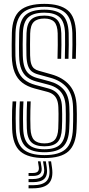

<svg xmlns="http://www.w3.org/2000/svg" viewBox="-20 -828 468 1015"><path d="M215 7.5Q128.8 7.5 88 -27.2Q47.2 -62 44.2 -146.2Q43.8 -170.2 43.5 -195.2Q43.2 -220.2 44 -244.8Q44.8 -269.2 46.5 -291.8H65.8Q64.5 -274 63.6 -251.6Q62.8 -229.2 62.8 -203Q62.8 -176.8 63.8 -147Q66.2 -71 102.2 -39.5Q138.2 -8 215 -8Q292.8 -8 327.6 -40.2Q362.5 -72.5 365.5 -147Q366.2 -165.5 366.5 -184.9Q366.8 -204.2 366.8 -224.1Q366.8 -244 366 -264.2Q363.8 -330 332.4 -366.1Q301 -402.2 245.8 -417L180 -435Q160 -440.5 147 -451.2Q134 -462 127.4 -482Q120.8 -502 119.8 -534.5Q119 -564.8 119.2 -592.9Q119.5 -621 120.2 -652.8Q121.8 -702.2 143.8 -723.9Q165.8 -745.5 214.5 -745.5Q258.8 -745.5 280.6 -724.8Q302.5 -704 304.2 -652Q305 -627.5 304.8 -590.9Q304.5 -554.2 303.2 -517H284Q285 -555 285.4 -590.4Q285.8 -625.8 285 -651.2Q283.8 -694.8 266.8 -712.4Q249.8 -730 214.5 -730Q177.2 -730 159 -712.5Q140.8 -695 139.5 -651.2Q139 -622.2 138.8 -593.1Q138.5 -564 139.2 -535Q139.8 -506.8 145 -490.5Q150.2 -474.2 160.1 -466.1Q170 -458 184.5 -454L250 -435.5Q313.5 -418 348.1 -376.9Q382.8 -335.8 385.2 -265Q386.2 -246.2 386.2 -225.8Q386.2 -205.2 386 -184.9Q385.8 -164.5 384.8 -146.2Q381.5 -64 342.1 -28.2Q302.8 7.5 215 7.5ZM215 -23.2Q148 -23.2 116.8 -51.6Q85.5 -80 83 -147.5Q82.5 -172.8 82.4 -197.4Q82.2 -222 82.9 -245.8Q83.5 -269.5 84.8 -291.8H104Q102.8 -270.8 102.1 -247.8Q101.5 -224.8 101.6 -199.9Q101.8 -175 102.5 -148Q104.5 -89.2 131 -64.1Q157.5 -39 215 -39Q273.2 -39 298.9 -64.8Q324.5 -90.5 326.8 -148.2Q327.5 -167.5 327.8 -186.2Q328 -205 328 -224Q328 -243 327.2 -262.8Q326 -296.8 315.4 -320Q304.8 -343.2 285.1 -357.9Q265.5 -372.5 237.5 -380L171 -397.5Q144 -404.8 124.2 -419.5Q104.5 -434.2 93.2 -461.4Q82 -488.5 81 -533.2Q80.5 -553.2 80.5 -573.2Q80.5 -593.2 80.8 -613.2Q81 -633.2 81.5 -653.8Q83.5 -720.2 114.8 -748.5Q146 -776.8 214.5 -776.8Q279.5 -776.8 310.1 -748.8Q340.8 -720.8 343 -653Q343.8 -629 343.5 -591.2Q343.2 -553.5 342 -517H322.8Q323.8 -554.5 324.1 -591.5Q324.5 -628.5 323.8 -652.5Q321.8 -712.8 295.1 -736.9Q268.5 -761 214.5 -761Q156.8 -761 129.8 -736.5Q102.8 -712 101 -653.2Q100 -624 99.9 -593.1Q99.8 -562.2 100.5 -533.8Q101.5 -496 110 -472.4Q118.5 -448.8 135 -435.6Q151.5 -422.5 175.5 -416L241.5 -398.2Q288.8 -385.8 316.5 -354.6Q344.2 -323.5 346.5 -263.5Q347.5 -242.5 347.6 -223.9Q347.8 -205.2 347.4 -186.8Q347 -168.2 346 -147.8Q343.5 -81.8 313.2 -52.5Q283 -23.2 215 -23.2ZM215 -54.5Q167.5 -54.5 145.5 -76.2Q123.5 -98 121.8 -148.8Q121.2 -172.5 121 -195.9Q120.8 -219.2 121.4 -243.1Q122 -267 123.2 -291.8H142.2Q141.2 -266.5 140.6 -244.1Q140 -221.8 140.2 -198.9Q140.5 -176 141.2 -149.2Q142.8 -106.2 160.1 -88.1Q177.5 -70 215 -70Q252.2 -70 269.2 -88.5Q286.2 -107 288 -149.2Q288.8 -171.8 289.1 -190.2Q289.5 -208.8 289.4 -225.9Q289.2 -243 288.5 -261.2Q287.5 -285.8 280.6 -302.1Q273.8 -318.5 260.9 -328.2Q248 -338 229.2 -342.8L162.2 -360.5Q124 -370.8 97.8 -390.9Q71.5 -411 57.5 -445.4Q43.5 -479.8 42.2 -532Q41.8 -560.5 41.8 -590.9Q41.8 -621.2 42.8 -654.8Q45.2 -737.5 85.9 -772.5Q126.5 -807.5 214.5 -807.5Q297 -807.5 338 -773.6Q379 -739.8 381.8 -654.5Q382.5 -631 382.4 -593.1Q382.2 -555.2 380.8 -517H361.5Q362.8 -553 363 -590.8Q363.2 -628.5 362.5 -653.5Q360 -729.5 324.5 -760.8Q289 -792 214.5 -792Q136.2 -792 100.4 -760.5Q64.5 -729 62 -654.2Q61.2 -626.5 61.1 -593Q61 -559.5 61.5 -532.5Q62.8 -486.5 74.5 -455.8Q86.2 -425 109.1 -406.8Q132 -388.5 166.8 -379L233.2 -361.2Q255.8 -355.5 272 -343.8Q288.2 -332 297.5 -312.1Q306.8 -292.2 307.8 -262Q308.5 -243.8 308.6 -225.4Q308.8 -207 308.5 -188.1Q308.2 -169.2 307.2 -149Q305.2 -98.5 283.9 -76.5Q262.5 -54.5 215 -54.5ZM235.5 24.8H250L255 59Q262.8 115 238.4 141.2Q214 167.5 153.2 167.5H131V151.2H153.2Q205.2 151.2 226.1 129Q247 106.8 240.2 59ZM180.5 24.8H194.2L199.2 53.8Q203.5 78.2 192.4 90.2Q181.2 102.2 153.2 102.2H131V86.5H153.2Q172.5 86.5 180 78.5Q187.5 70.5 185 53.8ZM207.5 24.8H222.2L227.2 56.5Q233.2 96.8 215.5 115.9Q197.8 135 153.2 135H131V118.5H153.2Q189 118.5 203.2 103.6Q217.5 88.8 212.5 56.5Z"/></svg>

Font: Big Shoulders Inline Text Thin SemiBold
Style: Regular
Weight: 600
Version: Version 2.002